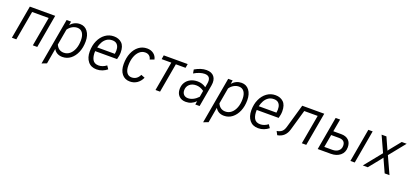

<svg xmlns="http://www.w3.org/2000/svg" viewBox="30 -1547 5906 2774"><g transform="rotate(20 2983.0 -160.0)"><path d="M81.5 0 171.5 -511H561.5L471.5 0H403.5L483.5 -449.5H229L149.5 0Z M611 203 737 -511H805.5L796 -456Q856.5 -523 941.5 -523Q1014.5 -523 1058.2 -465.8Q1102 -408.5 1102 -313.5Q1102 -219.5 1070.8 -146Q1039.5 -72.5 985 -30.2Q930.5 12 860.5 12Q768.5 12 726 -61.5L685 174.5ZM858 -52.5Q909.5 -52.5 948.8 -85Q988 -117.5 1010 -174.5Q1032 -231.5 1032 -306.5Q1032 -379 1003.5 -419Q975 -459 922.5 -459Q882.5 -459 845 -437.8Q807.5 -416.5 782 -379L739 -134.5Q776 -52.5 858 -52.5Z M1385 12Q1300 12 1253 -46Q1206 -104 1206 -199Q1206 -292 1239.2 -365.2Q1272.5 -438.5 1330.5 -480.8Q1388.5 -523 1462.5 -523Q1537.5 -523 1584.8 -478.5Q1632 -434 1632 -336.5Q1632 -309 1627.2 -283Q1622.5 -257 1615 -229.5H1278Q1274 -149 1300.5 -100.2Q1327 -51.5 1394.5 -51.5Q1422.5 -51.5 1453 -62.2Q1483.5 -73 1513 -95.5L1546 -46.5Q1513 -20 1472.8 -4Q1432.5 12 1385 12ZM1287.5 -290H1559Q1567.5 -338.5 1560.5 -377.2Q1553.5 -416 1528.8 -438.8Q1504 -461.5 1459.5 -461.5Q1410 -461.5 1375 -437.2Q1340 -413 1318.5 -373.8Q1297 -334.5 1287.5 -290Z M1897 12Q1819.5 12 1774.2 -44Q1729 -100 1729 -196.5Q1729 -293 1760 -366.5Q1791 -440 1846 -481.5Q1901 -523 1973.5 -523Q2032 -523 2073 -492Q2114 -461 2125 -408.5L2060 -384.5Q2052.5 -420 2028.2 -439.5Q2004 -459 1967 -459Q1918 -459 1880.2 -425.8Q1842.5 -392.5 1821 -333.8Q1799.5 -275 1799.5 -198.5Q1799.5 -128.5 1826 -90.5Q1852.5 -52.5 1901 -52.5Q1983 -52.5 2022.5 -135.5L2081 -112.5Q2053.5 -52.5 2005.8 -20.2Q1958 12 1897 12Z M2289.5 0 2369 -449.5H2220.5L2230.5 -511H2598.5L2588 -449.5H2439L2359.5 0Z M2757 12Q2690.5 12 2651.5 -27.5Q2612.5 -67 2612.5 -134Q2612.5 -190.5 2638.8 -233.5Q2665 -276.5 2712.2 -300.8Q2759.5 -325 2821.5 -325Q2894.5 -325 2951 -283.5L2961 -338Q2984.5 -462.5 2879 -462.5Q2844.5 -462.5 2801.2 -448.5Q2758 -434.5 2717.5 -409.5L2707.5 -467.5Q2802 -523 2885.5 -523Q2966.5 -523 3004.2 -474.2Q3042 -425.5 3027.5 -340L2967.5 0H2901.5L2910.5 -53Q2845 12 2757 12ZM2769.5 -48.5Q2808.5 -48.5 2848.8 -68.8Q2889 -89 2924 -126.5L2940.5 -223Q2883 -265 2820.5 -265Q2757.5 -265 2718.8 -230Q2680 -195 2680 -139.5Q2680 -97.5 2704.2 -73Q2728.5 -48.5 2769.5 -48.5Z M3095.5 203 3221.5 -511H3290L3280.5 -456Q3341 -523 3426 -523Q3499 -523 3542.8 -465.8Q3586.5 -408.5 3586.5 -313.5Q3586.5 -219.5 3555.2 -146Q3524 -72.5 3469.5 -30.2Q3415 12 3345 12Q3253 12 3210.5 -61.5L3169.5 174.5ZM3342.5 -52.5Q3394 -52.5 3433.2 -85Q3472.5 -117.5 3494.5 -174.5Q3516.5 -231.5 3516.5 -306.5Q3516.5 -379 3488 -419Q3459.5 -459 3407 -459Q3367 -459 3329.5 -437.8Q3292 -416.5 3266.5 -379L3223.5 -134.5Q3260.5 -52.5 3342.5 -52.5Z M3869.5 12Q3784.5 12 3737.5 -46Q3690.5 -104 3690.5 -199Q3690.5 -292 3723.8 -365.2Q3757 -438.5 3815 -480.8Q3873 -523 3947 -523Q4022 -523 4069.2 -478.5Q4116.5 -434 4116.5 -336.5Q4116.5 -309 4111.8 -283Q4107 -257 4099.5 -229.5H3762.5Q3758.5 -149 3785 -100.2Q3811.5 -51.5 3879 -51.5Q3907 -51.5 3937.5 -62.2Q3968 -73 3997.5 -95.5L4030.5 -46.5Q3997.5 -20 3957.2 -4Q3917 12 3869.5 12ZM3772 -290H4043.5Q4052 -338.5 4045 -377.2Q4038 -416 4013.2 -438.8Q3988.5 -461.5 3944 -461.5Q3894.5 -461.5 3859.5 -437.2Q3824.5 -413 3803 -373.8Q3781.5 -334.5 3772 -290Z M4165.5 12.5 4136.5 -42.5Q4185 -50 4213 -74Q4241 -98 4255.5 -149.5L4359.5 -511.5H4698L4607.5 0H4539.5L4619.5 -449.5H4413L4322 -133.5Q4286 -8 4165.5 12.5Z M4783.5 0 4873.5 -511H4942L4907.5 -318.5H5029.5Q5101.5 -318.5 5142.5 -280.2Q5183.5 -242 5183.5 -172Q5183.5 -92 5127.8 -46Q5072 0 4984 0ZM4862.5 -61.5H4984.5Q5043 -61.5 5078.2 -90.5Q5113.5 -119.5 5113.5 -169.5Q5113.5 -256.5 5017.5 -256.5H4897ZM5286 0 5376 -511H5442.5L5353 0Z M5477 0 5691.5 -266 5580 -511H5654L5723.5 -356.5Q5727 -350 5730.8 -341.2Q5734.5 -332.5 5738.5 -322.5Q5745.5 -332 5751.8 -340.2Q5758 -348.5 5764.5 -356.5L5889.5 -511H5965.5L5766.5 -264L5887 0H5813L5734.5 -172.5Q5727 -188.5 5719 -208Q5706.5 -190 5692.5 -172.5L5553 0Z"/></g></svg>

Font: Overpass Light
Style: Italic
Weight: 300
Italic angle: -10°
Designer: Delve Withrington, Dave Bailey, Thomas Jockin
Foundry: Delve Fonts LLC
Version: Version 4.000; ttfautohint (v1.8.3)